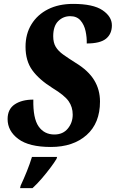

<svg xmlns="http://www.w3.org/2000/svg" viewBox="-20 -744 594 985"><path d="M241 10Q129 10 74 -31Q19 -72 19 -133Q19 -184 55.5 -208.5Q92 -233 151 -233Q149 -137 178 -95.5Q207 -54 259 -54Q303 -54 328 -84.5Q353 -115 353 -156Q353 -195 332 -225Q311 -255 250 -292Q180 -336 145.5 -384Q111 -432 111 -504Q111 -570 141.5 -619.5Q172 -669 226.5 -696.5Q281 -724 355 -724Q458 -724 506 -691.5Q554 -659 554 -614Q554 -570 524 -545.5Q494 -521 425 -521Q426 -552 419 -584.5Q412 -617 393 -639Q374 -661 340 -661Q304 -661 278.5 -635.5Q253 -610 253 -558Q253 -525 266 -503.5Q279 -482 305 -463.5Q331 -445 369 -421Q433 -382 463 -333Q493 -284 493 -223Q493 -112 424 -51Q355 10 241 10ZM86 208Q102 174 117.5 135.5Q133 97 144 61H273L270 71Q258 91 238 117.5Q218 144 194.5 171.5Q171 199 147 221H83Z"/></svg>

Font: Noto Serif Condensed ExtraBold
Style: Italic
Weight: 800
Width: 3
Italic angle: -12°
Designer: Monotype Design Team
Foundry: Monotype Imaging Inc.
Version: Version 2.014; ttfautohint (v1.8.4.7-5d5b)